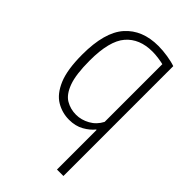

<svg xmlns="http://www.w3.org/2000/svg" viewBox="-232 -628 927 927"><g transform="rotate(45 231.5 -164.0)"><path d="M349 220V-50.5H346Q328 -27.5 295.8 -9.2Q263.5 9 220 9Q173 9 132.5 -15Q92 -39 67.2 -97.5Q42.5 -156 42.5 -259.5Q42.5 -411 103.2 -479.8Q164 -548.5 273.5 -548.5Q303.5 -548.5 337 -543.2Q370.5 -538 393 -530V220ZM227 -32Q262.5 -32 296.5 -50.8Q330.5 -69.5 349 -105.5V-499.5Q334.5 -503 313.2 -506Q292 -509 272.5 -509Q184.5 -509 136.5 -453.5Q88.5 -398 88.5 -264Q88.5 -169.5 107 -119.2Q125.5 -69 157 -50.5Q188.5 -32 227 -32Z"/></g></svg>

Font: Encode Sans Condensed Condensed ExtraLight
Style: Regular
Weight: 200
Width: 3
Designer: Multiple Designers
Foundry: Impallari Type
Version: Version 3.000; ttfautohint (v1.8.3) -l 8 -r 50 -G 200 -x 14 